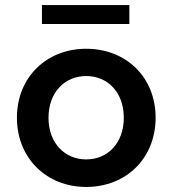

<svg xmlns="http://www.w3.org/2000/svg" viewBox="-20 -733 683 760"><path d="M321 7C480 7 596 -107 596 -267C596 -427 480 -540 321 -540C164 -540 47 -427 47 -267C47 -107 164 7 321 7ZM321 -102C237 -102 172 -166 172 -267C172 -368 237 -432 321 -432C406 -432 470 -368 470 -267C470 -166 406 -102 321 -102ZM146 -638H492V-713H146Z"/></svg>

Font: Chess Sans SemiBold
Style: Regular
Weight: 600
Designer: Wolf Bōese
Foundry: Wolf Bōese
Version: Version 7.223;Glyphs 3.3 (3306)